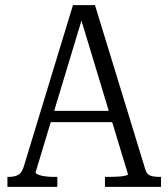

<svg xmlns="http://www.w3.org/2000/svg" viewBox="-20 -730 657 750"><path d="M161 -297H436V-253H158ZM288 -683 302 -662 119 -57Q119 -52 130 -47.5Q141 -43 157.5 -41Q174 -39 190 -39H204V0H9V-39H13Q37 -39 51.5 -47Q66 -55 74 -83L265 -710H351L548 -67Q554 -48 568.5 -43.5Q583 -39 604 -39H609V0H390V-39H407Q423 -39 440 -40Q457 -41 468.5 -43.5Q480 -46 480 -49Z"/></svg>

Font: Roboto Serif 28pt Condensed Light
Style: Regular
Weight: 300
Width: 3
Designer: Greg Gazdowicz
Foundry: Commercial Type
Version: Version 1.008